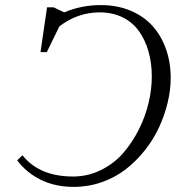

<svg xmlns="http://www.w3.org/2000/svg" viewBox="-20 -731 715 759"><path d="M47.9 -97.2 68.8 -117.2Q135.7 -33.2 269 -33.2Q327.1 -33.2 378.7 -58.6Q430.2 -84 466.3 -125.2Q502.4 -166.5 528.6 -218.5Q554.7 -270.5 567.4 -324.2Q580.1 -377.9 580.1 -428.2Q580.1 -481 567.4 -526.4Q554.7 -571.8 530 -606.9Q505.4 -642.1 465.3 -662.1Q425.3 -682.1 374 -682.1Q287.6 -682.1 214.8 -627L165 -524.9H140.1L166 -702.1H191.9L233.9 -682.1Q302.2 -710.9 377.9 -710.9Q442.9 -710.9 495.6 -689Q548.3 -667 583 -628.2Q617.7 -589.4 636.2 -536.9Q654.8 -484.4 654.8 -422.9Q654.8 -375.5 642.8 -325.4Q630.9 -275.4 608.6 -227.3Q586.4 -179.2 552.5 -136.7Q518.6 -94.2 477.3 -62Q436 -29.8 382.8 -11Q329.6 7.8 272 7.8Q198.7 7.8 141.8 -20Q85 -47.9 47.9 -97.2Z"/></svg>

Font: Dihjauti
Style: Italic
Weight: 400
Italic angle: -9°
Designer: T. Christopher White
Version: Version 3.0.0